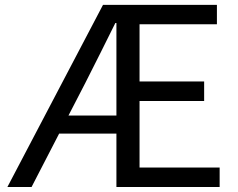

<svg xmlns="http://www.w3.org/2000/svg" viewBox="-20 -753 958 773"><path d="M9.7 0 394.7 -733.4H853.3V-655.2H541.8V-425.1H801.9V-346.4H541.8V-78.6H864.3V0H448.7V-660.4H444.4Q415 -600.9 384.6 -540.3Q354.1 -479.7 324.2 -420.5L107 0ZM176.3 -215.2V-288H504.6V-215.2Z"/></svg>

Font: Noto Sans TC Thin
Style: Regular
Weight: 100
Designer: Ryoko NISHIZUKA 西塚涼子 (kana, bopomofo & ideographs); Paul D. Hunt (Latin, Greek & Cyrillic); Sandoll Communications 산돌커뮤니
Foundry: Adobe
Version: Version 2.004-H2;hotconv 1.0.118;makeotfexe 2.5.65603